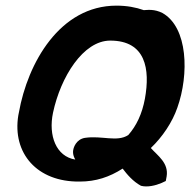

<svg xmlns="http://www.w3.org/2000/svg" viewBox="-20 -630 675 681"><path d="M45 -221C23 -87 111 16 263 14C320 14 368 -2 415 -32C431 -11 451 13 480 29C503 35 532 28 553 19L568 12L571 -4C579 -52 539 -78 515 -105C556 -144 591 -196 609 -248C651 -366 647 -533 556 -584C528 -598 505 -595 490 -594C462 -604 430 -610 393 -610C192 -610 78 -406 47 -231ZM168 -230C195 -357 275 -486 371 -486C497 -486 513 -385 494 -280C484 -226 464 -184 435 -151C395 -125 342 -150 281 -141C251 -136 239 -107 239 -91C239 -81 242 -73 247 -64C179 -75 151 -149 168 -230Z"/></svg>

Font: Snowfall
Style: BlkObl
Weight: 900
Designer: Jasper
Foundry: Cannot Into Space Fonts
Version: Version 0.9